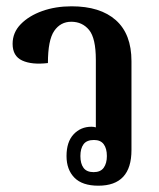

<svg xmlns="http://www.w3.org/2000/svg" viewBox="-20 -579 504 609"><path d="M292 10Q241 10 216 -15.5Q191 -41 191 -84Q191 -129 213.5 -153Q236 -177 270 -177Q278 -177 284 -175V-389Q284 -458 262.5 -484Q241 -510 206 -510Q172 -510 152 -481Q132 -452 132 -379Q81 -373 50.5 -387Q20 -401 20 -440Q20 -476 46 -502.5Q72 -529 114 -544Q156 -559 207 -559Q298 -559 347.5 -515Q397 -471 397 -385V-103Q397 10 292 10ZM277 -33Q299 -33 309 -47Q319 -61 319 -84Q319 -108 309 -121.5Q299 -135 278 -135Q255 -135 245 -121.5Q235 -108 235 -84Q235 -60 245 -46.5Q255 -33 277 -33Z"/></svg>

Font: Noto Serif Thai Condensed SemiBold
Style: Regular
Weight: 600
Width: 3
Designer: Monotype Design Team
Foundry: Monotype Imaging Inc.
Version: Version 2.002; ttfautohint (v1.8.4.7-5d5b)